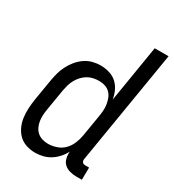

<svg xmlns="http://www.w3.org/2000/svg" viewBox="-180 -838 860 949"><g transform="rotate(30 250.5 -363.5)"><path d="M168 8Q141 8 116.5 0Q92 -8 74.5 -25Q57 -42 46.5 -65Q36 -88 32.5 -113.5Q29 -139 30.5 -166Q32 -193 36 -219L56 -339Q60 -362 66 -384.5Q72 -407 83 -428.5Q94 -450 109.5 -469Q125 -488 145 -502Q165 -516 188 -522Q211 -528 234 -528Q260 -528 284.5 -520.5Q309 -513 326.5 -497Q344 -481 354.5 -458.5Q365 -436 369 -411L422 -735H501L394 -87Q393 -82 394 -77Q395 -72 397.5 -68.5Q400 -65 405 -63.5Q410 -62 415 -62H436L435 8H403Q384 8 365.5 3Q347 -2 334 -14Q321 -26 316.5 -45Q312 -64 314 -83Q304 -63 288.5 -45.5Q273 -28 253.5 -15.5Q234 -3 211.5 2.5Q189 8 168 8ZM200 -62Q223 -62 247.5 -70Q272 -78 289.5 -95.5Q307 -113 317 -136.5Q327 -160 331 -183L351 -303Q354 -321 355.5 -339Q357 -357 354.5 -374Q352 -391 346 -407Q340 -423 328.5 -435Q317 -447 300.5 -452.5Q284 -458 266 -458Q250 -458 233 -454.5Q216 -451 201 -442Q186 -433 174 -420Q162 -407 153.5 -391.5Q145 -376 140.5 -360Q136 -344 133 -328L113 -208Q110 -191 109 -173.5Q108 -156 110.5 -139.5Q113 -123 120 -108Q127 -93 139 -82.5Q151 -72 167 -67Q183 -62 200 -62Z"/></g></svg>

Font: Iosevka Fixed
Style: Italic
Weight: 400
Italic angle: -9°
Monospace: yes
Designer: Belleve Invis
Foundry: Belleve Invis
Version: Version 33.2.4